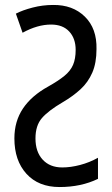

<svg xmlns="http://www.w3.org/2000/svg" viewBox="-20 -744 453 774"><path d="M194 -724Q273 -725 322 -677Q371 -629 369 -546Q369 -490 352 -451Q335 -412 304.5 -384Q274 -356 233 -332Q175 -298 149 -268Q123 -238 123 -186Q123 -132 152 -100.5Q181 -69 231 -69Q265 -69 303 -79Q341 -89 375 -108V-23Q307 10 220 10Q135 10 86.5 -43.5Q38 -97 38 -186Q38 -255 72.5 -306.5Q107 -358 174 -395Q215 -418 239.5 -438Q264 -458 274.5 -482.5Q285 -507 285 -543Q285 -589 259 -617Q233 -645 186 -645Q131 -645 71 -612L44 -689Q71 -703 111.5 -713.5Q152 -724 194 -724Z"/></svg>

Font: Noto Sans ExtraCondensed
Style: Regular
Weight: 400
Width: 2
Designer: Monotype Design Team
Foundry: Monotype Imaging Inc.
Version: Version 2.013; ttfautohint (v1.8.4.7-5d5b)